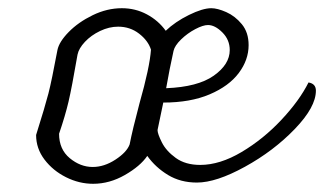

<svg xmlns="http://www.w3.org/2000/svg" viewBox="-20 -440 790 468"><path d="M750 -219Q750 -179 698.5 -125.5Q647 -72 577 -33.5Q507 5 460 5Q420 5 389.5 -13.5Q359 -32 339 -60Q322 -35 284.5 -13.5Q247 8 207 8Q173 8 141 -8Q109 -24 88.5 -51Q68 -78 68 -111Q90 -181 98 -212Q106 -243 120 -318Q124 -338 147.5 -362Q171 -386 206 -403Q241 -420 277 -420Q310 -420 338 -405Q366 -390 384 -365Q407 -387 440.5 -403.5Q474 -420 495 -420Q510 -420 531.5 -410.5Q553 -401 569.5 -381Q586 -361 586 -330Q586 -294 562 -262Q538 -230 491 -210Q444 -190 378 -190L364 -123Q364 -114 374.5 -93Q385 -72 408.5 -55Q432 -38 468 -38Q516 -38 569 -69.5Q622 -101 666 -148Q710 -195 732 -239Q750 -236 750 -219ZM403 -316Q393 -271 385 -225Q462 -228 501 -255.5Q540 -283 540 -318Q540 -343 522 -361Q504 -379 487 -379Q475 -379 456 -369Q437 -359 421.5 -344Q406 -329 403 -316ZM296 -88Q303 -124 320 -188Q345 -276 348 -319Q341 -341 319 -358Q297 -375 268 -375Q246 -375 224 -364.5Q202 -354 187 -338Q172 -322 169 -307Q155 -226 147 -192Q139 -158 124 -114Q124 -76 150 -54.5Q176 -33 206 -33Q234 -33 261.5 -51Q289 -69 296 -88Z"/></svg>

Font: Charmonman
Style: Regular
Weight: 400
Designer: Ekaluck Peanpanawate
Foundry: Cadson Demak Co.,Ltd.
Version: Version 1.000; ttfautohint (v1.6)